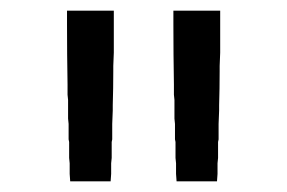

<svg xmlns="http://www.w3.org/2000/svg" viewBox="-20 -792 540 361"><path d="M112 -451 111 -465V-475V-485L110 -495V-505V-515V-525L109 -530V-539V-549V-559L108 -569V-579V-584V-594V-604L107 -614V-623V-633Q106 -690 106 -747V-757V-772H194Q194 -737 194 -703V-693L193 -668V-658Q193 -626 192 -594V-584L191 -559V-549V-539V-530L190 -525V-515V-505V-495L189 -485V-475V-465L188 -451ZM312 -451 311 -465V-475V-485L310 -495V-505V-515V-525L309 -530V-539V-549V-559L308 -569V-579V-584V-594V-604L307 -614V-623V-633Q306 -690 306 -747V-757V-772H394Q394 -737 394 -703V-693L393 -668V-658Q393 -626 392 -594V-584L391 -559V-549V-539V-530L390 -525V-515V-505V-495L389 -485V-475V-465L388 -451Z"/></svg>

Font: Iosevka SS08
Style: Regular
Weight: 400
Monospace: yes
Designer: Belleve Invis
Foundry: Belleve Invis
Version: 2.1.0; ttfautohint (v1.8.2)